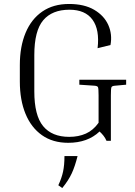

<svg xmlns="http://www.w3.org/2000/svg" viewBox="-20 -710 680 968"><path d="M380 -283V-308H616V-283L561 -278Q545 -277 542 -270.5Q539 -264 539 -229V0H517Q511 -14 502 -25.5Q493 -37 482 -47Q422 10 324 10Q246 10 191.5 -28.5Q137 -67 108.5 -136.5Q80 -206 80 -299V-382Q80 -475 109 -544.5Q138 -614 193.5 -652Q249 -690 328 -690Q405 -690 455 -660.5Q505 -631 526 -584Q547 -537 537 -483L472 -467Q483 -560 446.5 -610.5Q410 -661 330 -661Q243 -661 198 -608Q153 -555 153 -432V-249Q153 -128 197.5 -74Q242 -20 329 -20Q376 -20 413 -36.5Q450 -53 477 -91V-229Q477 -264 474 -270.5Q471 -277 455 -278ZM294 238 274 224Q291 188 298 155Q305 122 305 77H371Q358 129 341.5 164.5Q325 200 294 238Z"/></svg>

Font: Inria Serif Light
Style: Regular
Weight: 300
Designer: Black Foundry Team
Foundry: Black Foundry
Version: Version 1.000; ttfautohint (v1.8.3)